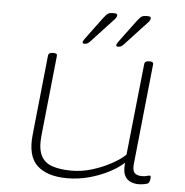

<svg xmlns="http://www.w3.org/2000/svg" viewBox="-52 -768 797 825"><g transform="rotate(5 346.5 -356.0)"><path d="M268 6Q180 6 137 -35Q94 -76 104 -168L140 -513Q142 -525 159 -525H163Q180 -525 178 -513L142 -169Q136 -112 151 -81.5Q166 -51 200 -39.5Q234 -28 283 -28Q328 -28 372 -41.5Q416 -55 453.5 -75.5Q491 -96 513 -117L555 -513Q557 -525 574 -525H578Q595 -525 593 -513L548 -81Q545 -52 555 -41.5Q565 -31 586 -31Q600 -31 607.5 -33.5Q615 -36 620 -36Q625 -36 625 -29Q625 -22 623 -14.5Q621 -7 618 -4Q614 0 600 2.5Q586 5 575 5Q559 5 542 -1.5Q525 -8 515.5 -26.5Q506 -45 510 -82Q485 -59 446.5 -39Q408 -19 362 -6.5Q316 6 268 6ZM291 -576Q283 -576 283 -582Q283 -586 288.5 -594Q294 -602 303 -614L361 -692Q374 -709 381 -713.5Q388 -718 404 -718Q415 -718 418 -716Q421 -714 421 -710Q421 -702 411 -691Q401 -680 381 -659L321 -594Q311 -583 305.5 -579.5Q300 -576 291 -576ZM436 -576Q428 -576 428 -582Q428 -586 433.5 -594Q439 -602 448 -614L506 -692Q519 -709 526 -713.5Q533 -718 549 -718Q560 -718 563 -716Q566 -714 566 -710Q566 -702 556 -691Q546 -680 526 -659L466 -594Q456 -583 450.5 -579.5Q445 -576 436 -576Z"/></g></svg>

Font: Asap Expanded Expanded Thin
Style: Italic
Weight: 100
Width: 7
Italic angle: -6°
Designer: Pablo Cosgaya
Foundry: Omnibus-Type
Version: Version 3.001; ttfautohint (v1.8.4.7-5d5b)